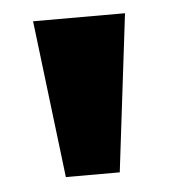

<svg xmlns="http://www.w3.org/2000/svg" viewBox="-34 -737 323 362"><g transform="rotate(-5 127.5 -556.0)"><path d="M77 -407 41 -705H215L179 -407Z"/></g></svg>

Font: Nunito Sans 12pt ExtraLight 12pt ExtraBold
Style: Regular
Weight: 800
Version: Version 3.101;gftools[0.9.27]